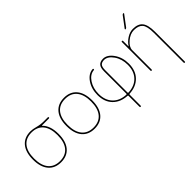

<svg xmlns="http://www.w3.org/2000/svg" viewBox="-33 -1452 2374 2374"><g transform="rotate(-45 1154.0 -265.0)"><path d="M423 -445.5Q370 -510 271 -510Q172 -510 119 -445.5Q66 -381 66 -260Q66 -139 119 -74.5Q172 -10 271 -10Q370 -10 423 -74.5Q476 -139 476 -260Q476 -381 423 -445.5ZM271 -530Q310 -530 363 -515Q416 -500 476 -500H546Q556 -500 556 -490Q556 -480 546 -480H425Q423 -480 422 -478Q421 -476 423 -475Q496 -405 496 -260Q496 -131 437 -60.5Q378 10 271 10Q164 10 105 -60.5Q46 -131 46 -260Q46 -389 105 -459.5Q164 -530 271 -530Z M1010 -445.5Q957 -510 858 -510Q759 -510 706 -445.5Q653 -381 653 -260Q653 -139 706 -74.5Q759 -10 858 -10Q957 -10 1010 -74.5Q1063 -139 1063 -260Q1063 -381 1010 -445.5ZM1024 -60.5Q965 10 858 10Q751 10 692 -60.5Q633 -131 633 -260Q633 -389 692 -459.5Q751 -530 858 -530Q965 -530 1024 -459.5Q1083 -389 1083 -260Q1083 -131 1024 -60.5Z M1460 -410V-19Q1460 -11 1469 -11Q1579 -16 1642 -82.5Q1705 -149 1705 -260Q1705 -363 1653 -436.5Q1601 -510 1540 -510Q1500 -510 1480 -489Q1460 -468 1460 -410ZM1431 9Q1314 3 1244.5 -68.5Q1175 -140 1175 -260Q1175 -368 1229 -446.5Q1283 -525 1360 -530Q1370 -530 1370 -520Q1370 -510 1360 -510Q1291 -504 1243 -431.5Q1195 -359 1195 -260Q1195 -149 1258 -82.5Q1321 -16 1431 -11Q1440 -11 1440 -19V-410Q1440 -473 1464.5 -501.5Q1489 -530 1540 -530Q1611 -530 1668 -450.5Q1725 -371 1725 -260Q1725 -140 1655.5 -68.5Q1586 3 1469 9Q1460 9 1460 18V210Q1460 220 1450 220Q1440 220 1440 210V18Q1440 9 1431 9Z M1852 -10V-510Q1852 -520 1862 -520Q1872 -520 1872 -510V-416Q1872 -415 1873 -415Q1875 -415 1875 -416Q1904 -463 1957 -496.5Q2010 -530 2062 -530Q2152 -530 2192 -480Q2232 -430 2232 -310V210Q2232 220 2222 220Q2212 220 2212 210V-310Q2212 -428 2176 -469Q2140 -510 2062 -510Q1996 -510 1934 -457Q1872 -404 1872 -350V-10Q1872 0 1862 0Q1852 0 1852 -10ZM1996 -590Q1992 -590 1990.5 -593.5Q1989 -597 1991 -600L2096 -740Q2104 -750 2116 -750Q2120 -750 2121.5 -746.5Q2123 -743 2121 -740L2016 -600Q2008 -590 1996 -590Z"/></g></svg>

Font: Rounded Mplus 1c Thin
Style: Regular
Weight: 250
Version: Version 1.059.20150529